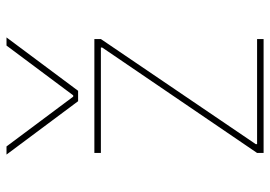

<svg xmlns="http://www.w3.org/2000/svg" viewBox="-140 -690 830 590"><g transform="rotate(-90 275.0 -395.0)"><path d="M95 -790H120L273 -585H277L430 -790H455L291 -570H259ZM100 0V-20L424 -496V-500H100V-520H450V-500L127 -24V-20H450V0Z"/></g></svg>

Font: M PLUS Code Latin SemiExpanded Thin
Style: Regular
Weight: 250
Width: 6
Designer: Coji Morishita
Foundry: UNDERFOREST DESIGN
Version: Version 1.002; ttfautohint (v1.8.3)